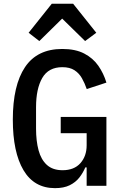

<svg xmlns="http://www.w3.org/2000/svg" viewBox="-20 -964 640 996"><path d="M429.5 0V-95.5H422.5Q411 -68 391.8 -43.2Q372.5 -18.5 341.8 -3.2Q311 12 265.5 12Q157 12 101.8 -81.2Q46.5 -174.5 46.5 -343.5Q46.5 -521.5 109.8 -615.8Q173 -710 303 -710Q371.5 -710 417 -686.2Q462.5 -662.5 490 -623Q517.5 -583.5 532 -535.5L430 -502Q419.5 -532.5 405 -558.2Q390.5 -584 366.2 -599.8Q342 -615.5 303.5 -615.5Q231.5 -615.5 199.2 -559.5Q167 -503.5 167 -408V-297Q167 -233 180 -184.5Q193 -136 223.2 -108.5Q253.5 -81 304.5 -81Q364.5 -81 397 -117.5Q429.5 -154 429.5 -210.5V-273H295V-357.5H532V0ZM248.5 -944.5H359.5L479.5 -794L421.5 -751L302.5 -867.5L184 -751L128.5 -794Z"/></svg>

Font: Lilex Medium
Style: Regular
Weight: 500
Designer: Mike Abbink, Paul van der Laan, Pieter van Rosmalen, Mikhael Khrustik
Foundry: Mikhael Khrustik
Version: Version 1.100